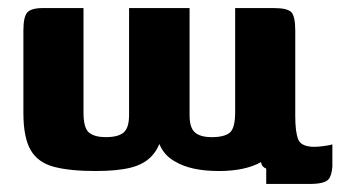

<svg xmlns="http://www.w3.org/2000/svg" viewBox="-20 -419 863 476"><path d="M415 -18Q387 -33 375 -62Q368 -45 357 -33Q338 -12 304.5 -3.5Q271 5 217 5Q153 5 113.5 -5.5Q74 -16 56 -47Q38 -78 38 -139V-343Q38 -377 47.5 -388Q57 -399 87 -399H187V-140Q187 -101 201 -90Q215 -79 242 -79Q273 -79 286.5 -90.5Q300 -102 300 -134V-399H450V-133Q450 -102 463.5 -90.5Q477 -79 505 -79Q536 -79 549.5 -90Q563 -101 563 -141V-399H659Q693 -399 702.5 -388.5Q712 -378 712 -343V-131Q712 -91 719.5 -73Q727 -55 760 -55Q769 -55 783.5 -57Q798 -59 804 -61V-6Q802 18 794 26Q784 37 748 37H640V-1Q629 -5 627 -17Q587 5 523 5Q454 5 415 -18Z"/></svg>

Font: r_Genos
Style: Bold
Weight: 700
Designer: Robert E. Leuschke
Foundry: Robert E. Leuschke
Version: Version 2.000;June 29, 2024;FontCreator 14.0.0.2814 32-bit